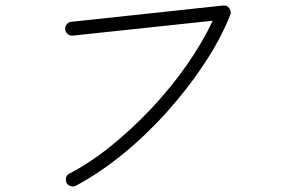

<svg xmlns="http://www.w3.org/2000/svg" viewBox="-20 -685 1040 695"><path d="M255 -13Q246 -8 236 -11Q226 -14 221 -23Q217 -33 219.5 -43Q222 -53 232 -57Q307 -96 383 -157.5Q459 -219 529 -293.5Q599 -368 656 -449.5Q713 -531 750 -610L243 -556Q233 -555 225 -562Q217 -569 216 -579Q215 -589 221.5 -597Q228 -605 238 -606L787 -665Q802 -667 810 -655Q819 -642 813 -630Q779 -544 719 -453.5Q659 -363 583 -278.5Q507 -194 422.5 -125.5Q338 -57 255 -13Z"/></svg>

Font: Zen Kurenaido
Style: Regular
Weight: 400
Designer: Yoshimichi Ohira
Foundry: Positype
Version: Version 1.001